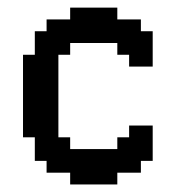

<svg xmlns="http://www.w3.org/2000/svg" viewBox="-20 -489 471 509"><path d="M166 0V-31.2H103.5V-62.5H72.3V-125H41V-343.8H72.3V-406.2H103.5V-437.5H166V-468.8H291V-437.5H353.5V-406.2H384.8V-312.5H322.3V-343.8H291V-375H166V-343.8H134.8V-125H166V-93.8H291V-125H322.3V-156.2H384.8V-62.5H353.5V-31.2H291V0Z"/></svg>

Font: Terminal Grotesque
Style: Regular
Weight: 400
Designer: Raphaël Bastide
Foundry: http://raphaelbastide.com
Version: Version 1.0